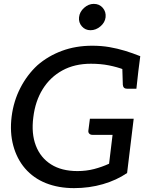

<svg xmlns="http://www.w3.org/2000/svg" viewBox="-20 -963 772 991"><path d="M362 8Q282 8 217.5 -17.5Q153 -43 109 -94Q67 -143 48.5 -211.5Q30 -280 40 -361Q50 -441 85 -509Q120 -577 173 -626Q228 -674 299.5 -700.5Q371 -727 456 -727Q503 -727 544 -720Q585 -713 624.5 -701Q664 -689 704 -673L694 -595L619 -604Q585 -617 542.5 -625.5Q500 -634 449 -634Q365 -634 302 -599.5Q239 -565 200.5 -503Q162 -441 152 -358Q141 -274 165 -211.5Q189 -149 243.5 -114.5Q298 -80 380 -80Q425 -80 465.5 -90.5Q506 -101 543 -118L561 -267H457Q447 -267 441 -273Q435 -279 436 -288L444 -350H670L636 -70Q582 -33 511.5 -12.5Q441 8 362 8ZM611 -620 694 -595 684 -505H636Q626 -505 620.5 -510Q615 -515 614 -525ZM447 -807Q420 -807 402.5 -827Q385 -847 388 -874Q391 -902 414 -922.5Q437 -943 464 -943Q493 -943 510.5 -922.5Q528 -902 525 -874Q522 -847 498.5 -827Q475 -807 447 -807Z"/></svg>

Font: Aleo Medium
Style: Italic
Weight: 500
Italic angle: -7°
Designer: Alessio Laiso
Foundry: Alessio Laiso
Version: Version 2.001;gftools[0.9.29]